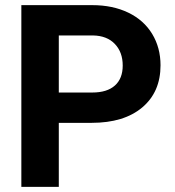

<svg xmlns="http://www.w3.org/2000/svg" viewBox="-20 -731 685 751"><path d="M210 -250.5V0H63.5V-710.9H340.8Q420.9 -710.9 481.7 -681.6Q542.5 -652.3 575.2 -598.4Q607.9 -544.4 607.9 -475.6Q607.9 -371.1 536.4 -310.8Q464.8 -250.5 338.4 -250.5ZM210 -369.1H340.8Q398.9 -369.1 429.4 -396.5Q460 -423.8 460 -474.6Q460 -526.9 429.2 -559.1Q398.4 -591.3 344.2 -592.3H210Z"/></svg>

Font: TypoPRO Roboto
Style: Bold
Weight: 700
Designer: Google
Version: Version 2.136; 2016